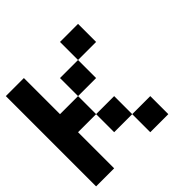

<svg xmlns="http://www.w3.org/2000/svg" viewBox="-158 -783 940 940"><g transform="rotate(-45 312.5 -312.5)"><path d="M0 0V-625H125V-375H250V-250H125V0ZM250 -250H375V-125H250ZM250 -375V-500H375V-375ZM375 -125H500V0H375ZM375 -500V-625H500V-500Z"/></g></svg>

Font: Galmuri7 Regular
Style: Regular
Weight: 400
Designer: Lee Minseo (quiple)
Version: Version 2.399;hotconv 1.1.1;makeotfexe 2.6.0 DEVELOPMENT